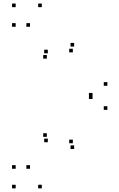

<svg xmlns="http://www.w3.org/2000/svg" viewBox="-20 -831 660 1061"><path d="M491.4 -297.5V-317.5H471.4V-297.5ZM238.8 -74.8V-94.8H218.8V-74.8ZM244.2 -45V-65H224.2V-45ZM145.8 101.7V81.7H125.8V101.7ZM66.6 101.7V81.7H46.6V101.7ZM66.6 210V190H46.6V210ZM211 210V190H191V210ZM389.8 -7.6V-27.6H369.8V-7.6ZM382.5 -39.4V-59.4H362.5V-39.4ZM573.4 -223.9V-243.9H553.4V-223.9ZM573.4 -357.1V-377.1H553.4V-357.1ZM382.5 -541.6V-561.6H362.5V-541.6ZM389.8 -573.8V-593.8H369.8V-573.8ZM211 -791.4V-811.4H191V-791.4ZM66.6 -791.4V-811.4H46.6V-791.4ZM66.6 -683.1V-703.1H46.6V-683.1ZM145.8 -683.1V-703.1H125.8V-683.1ZM244.2 -536.4V-556.4H224.2V-536.4ZM238.8 -507V-527H218.8V-507ZM491.4 -283.9V-303.9H471.4V-283.9Z"/></svg>

Font: Monaspace Krypton Dots Var
Style: Regular
Weight: 400
Designer: Riley Cran and the Lettermatic Team
Version: Version 1.100 (Monaspace Krypton Dots)